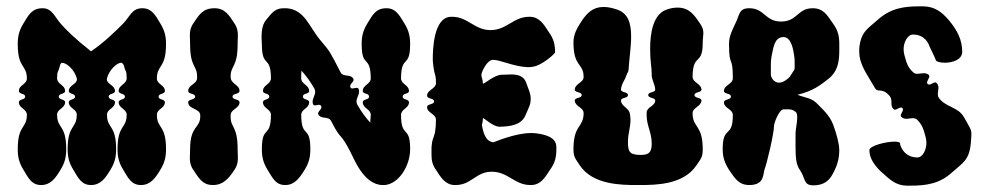

<svg xmlns="http://www.w3.org/2000/svg" viewBox="-20 -584 3122 606"><path d="M369 -510C348.3 -489 307.8 -449 267.3 -422C217.8 -461 188.1 -490 171 -510C151.7 -532.5 144 -558 114.3 -558C81 -558 70.2 -537 54 -510C40.5 -488 36 -470 36 -445C36 -366.4 64.8 -381.3 64.8 -336C64.8 -317.9 39.6 -315.7 39.6 -297C39.6 -286 59.4 -290 59.4 -279C59.4 -268 39.6 -272 39.6 -261C39.6 -242.3 64.8 -240.1 64.8 -222C64.8 -176.7 36 -191.6 36 -113C36 -88 40.5 -70 54 -48C69.3 -23 79.2 0 109.8 0C139.5 0 154.8 -21 171 -48C184.5 -70 189 -88 189 -113C189 -191.6 160.2 -176.7 160.2 -222C160.2 -240.1 185.4 -242.3 185.4 -261C185.4 -272 165.6 -268 165.6 -279C165.6 -290 185.4 -286 185.4 -297C185.4 -316 160.2 -318 160.2 -337C160.2 -362 163.8 -354 168.3 -374C170 -382.2 172.8 -385.7 176.4 -385.7C190.4 -385.7 215.1 -364 222.3 -337C222.6 -335.7 222.8 -334.5 222.8 -333.4C222.8 -318.5 197.1 -314.7 197.1 -297C197.1 -286 216.9 -290 216.9 -279C216.9 -268 197.1 -272 197.1 -261C197.1 -242.3 222.3 -240.1 222.3 -222C222.3 -176.7 193.5 -191.6 193.5 -113C193.5 -88 198 -70 211.5 -48C226.8 -23 236.7 0 267.3 0C297 0 312.3 -21 328.5 -48C342 -70 346.5 -88 346.5 -113C346.5 -191.6 317.7 -176.7 317.7 -222C317.7 -240.1 342.9 -242.3 342.9 -261C342.9 -272 323.1 -268 323.1 -279C323.1 -290 342.9 -286 342.9 -297C342.9 -314.7 317.2 -318.5 317.2 -333.4C317.2 -334.5 317.4 -335.7 317.7 -337C324.9 -364.2 349.3 -386.2 363.4 -386.2C363.4 -386.2 369.9 -382.9 371.7 -375C376.2 -355 379.8 -363 379.8 -337C379.8 -318 354.6 -316 354.6 -297C354.6 -286 374.4 -290 374.4 -279C374.4 -268 354.6 -272 354.6 -261C354.6 -242.3 379.8 -240.1 379.8 -222C379.8 -176.7 351 -191.6 351 -113C351 -88 355.5 -70 369 -48C384.3 -23 394.2 0 424.8 0C454.5 0 469.8 -21 486 -48C499.5 -70 504 -88 504 -113C504 -191.6 475.2 -176.7 475.2 -222C475.2 -240.1 500.4 -242.3 500.4 -261C500.4 -272 480.6 -268 480.6 -279C480.6 -290 500.4 -286 500.4 -297C500.4 -315.7 475.2 -317.9 475.2 -336C475.2 -381.3 504 -366.4 504 -445C504 -470 499.5 -488 486 -510C470.7 -536 459 -558 429.3 -558C396 -558 390.6 -531.9 369 -510Z M736 -297C736 -317.7 707.9 -317.7 707.9 -341.9C707.9 -379.1 730 -370.1 730 -445C730 -455 730.8 -463.9 730.8 -472.3C730.8 -485 729 -496.8 720 -510C703 -536 690 -558 657 -558C620 -558 608 -537 590 -510C581 -496.8 579.2 -485 579.2 -472.3C579.2 -463.9 580 -455 580 -445C580 -370.1 602.1 -379.1 602.1 -341.9C602.1 -340.4 602.1 -338.7 602 -337C601 -318 574 -316 574 -297C574 -286 596 -290 596 -279C596 -268 574 -272 574 -261C574 -239 611 -242 612 -221C612.1 -219.7 612.1 -218.5 612.1 -217.4C612.1 -177.7 580 -188.8 580 -113C580 -103 579.2 -94.1 579.2 -85.7C579.2 -73 581 -61.2 590 -48C607 -23 618 0 652 0C685 0 702 -21 720 -48C729 -61.2 730.8 -73 730.8 -85.7C730.8 -94.1 730 -103 730 -113C730 -187.9 707.9 -178.9 707.9 -216.1C707.9 -217.6 707.9 -219.3 708 -221C709 -240 736 -242 736 -261C736 -272 714 -268 714 -279C714 -290 736 -286 736 -297Z M1274.5 -113C1274.5 -191 1246.5 -145 1245.7 -221C1245.7 -240 1270.8 -242 1270.8 -261C1270.8 -272 1251 -268 1251 -279C1251 -291 1270.8 -286 1270.8 -297C1270.8 -316 1245.7 -318 1245.7 -337C1246.5 -413 1274.5 -367 1274.5 -445C1274.5 -470 1270 -488 1256.5 -510C1240.2 -536 1229.5 -558 1199.8 -558C1166.5 -558 1156.5 -538 1139.5 -510C1126 -488 1121.5 -470 1121.5 -445C1121.5 -367 1149.3 -413 1150.2 -337C1150.2 -318 1125 -316 1125 -297C1125 -286 1144.8 -291 1144.8 -279C1144.8 -268 1125 -272 1125 -261C1125 -242 1150.2 -240 1150.2 -221C1149.3 -212 1149.3 -204 1148.5 -197C1134 -213 1120.5 -231 1107 -255C1106.2 -258 1105.2 -261 1105.2 -264C1105.2 -274 1113.3 -285 1113.3 -295C1113.3 -318.9 1091.8 -297.2 1086.3 -308C1081 -319 1099.8 -326 1095.3 -335C1086.3 -352 1063.8 -339 1054.8 -356C1020.7 -422 1022.5 -420 993.7 -454C955 -499 943.2 -553 884.8 -558H875.8C849.7 -558 839.8 -546 819 -520C807.3 -505 805.5 -484 805.5 -464C805.5 -458 806.5 -451 806.5 -445C806.5 -367 834.3 -413 835.2 -337C835.2 -318 810 -316 810 -297C810 -286 829.8 -291 829.8 -279C829.8 -268 810 -272 810 -261C810 -242 835.2 -240 835.2 -221C834.3 -145 806.5 -191 806.5 -113C806.5 -88 811 -70 824.5 -48C840.7 -22 849.7 0 880.2 0C910 0 925.2 -22 941.5 -48C955 -70 959.5 -88 959.5 -113C959.5 -191 931.5 -145 930.7 -221C930.7 -240 955.8 -242 955.8 -261C955.8 -272 936 -268 936 -279C936 -291 955.8 -286 955.8 -297C955.8 -316 930.7 -318 930.7 -337C930.7 -345 930.7 -353 931.5 -361C946 -345 959.5 -327 973 -303C973.8 -300 974.8 -297 974.8 -294C974.8 -284 966.7 -273 966.7 -263C966.7 -238.8 987.3 -261.9 993.7 -249C999 -240 980.2 -232 984.7 -223C993.7 -206 1016.2 -219 1025.2 -202C1058.5 -136 1051.2 -172 1086.3 -104C1097.2 -83 1128.7 0 1188 0H1195.2C1240 -4.7 1274.5 -61.7 1274.5 -113Z M1353 -166C1348 -145 1344 -147 1342 -120V-113C1342 -108 1341.9 -103.3 1341.9 -98.8C1341.9 -80.6 1343.2 -65.6 1356 -48C1372 -23 1386 0 1416 0H1418C1468 0 1482 -42 1532 -42C1584 -42 1604 0 1654 0H1656C1686 0 1700 -23 1716 -48C1732 -70 1736 -88 1736 -113V-120C1736 -153 1696 -161 1664 -164H1655C1605 -164 1539 -135 1538 -135C1513 -137 1506 -163 1501 -189C1503 -202 1504 -199 1504 -210C1504 -211 1505 -211 1505 -211C1509 -211 1536 -184 1557 -184H1558C1588 -185 1624 -188 1638 -219C1650 -247 1655 -254 1655 -272C1655 -289 1650 -297 1640 -325C1632 -345 1613 -349 1593 -349C1583 -349 1572 -348 1562 -348C1540 -347 1510 -320 1505 -320C1505 -320 1504 -320 1504 -321C1504 -333.2 1499.4 -339.6 1499.4 -347.2C1499.4 -349.6 1499.8 -352.1 1501 -355C1508 -374 1522 -394 1534 -395H1536C1536.5 -395 1536.9 -395 1537.4 -395C1558.9 -395 1601 -374 1645 -372C1650 -372 1655 -372 1660 -373C1692 -377 1732 -416 1732 -418C1732 -443 1728 -461 1712 -483C1696 -508 1682 -531 1652 -531H1650C1600 -531 1580 -489 1528 -489C1478 -489 1456 -531 1408 -531H1404C1348 -531 1346 -425 1346 -400V-393C1347 -381 1348 -371 1350 -361C1354 -343 1356 -344 1356 -322C1356 -303 1328 -301 1328 -282C1328 -271 1350 -275 1350 -264C1350 -253 1328 -257 1328 -246C1328 -227 1356 -225 1356 -206C1356 -192 1355 -179 1353 -166Z M2037 -350C2037 -349.3 2036.9 -348.5 2036.9 -347.8C2036.9 -331.8 2047 -318.3 2048 -302C2049 -291 2026 -295 2026 -284C2026 -273 2049 -277 2048 -266C2047 -249 2023 -247 2021 -230V-220C2021 -187 2037 -166 2037 -131C2037 -103 2028 -95 2002 -95C1964 -95 1962 -108 1962 -138C1962 -162 1970 -181 1970 -206C1970 -212 1969 -218 1968 -225C1965 -244 1942 -247 1940 -266C1939 -277 1962 -273 1962 -284C1962 -295 1939 -291 1940 -302C1942 -321 1951 -328 1957 -346C1960 -355 1964 -357 1964 -365C1966 -399 1972 -436 1972 -469C1972 -510 1963 -544 1924 -555C1909 -560 1896 -562 1885 -562C1852 -562 1833 -544 1814 -515C1800 -493 1790 -475 1790 -450C1790 -371 1822 -386 1822 -341C1822 -323 1796 -321 1794 -302C1793 -291 1816 -295 1816 -284C1816 -273 1793 -277 1794 -266C1796 -247 1822 -245 1822 -227C1822 -180 1790 -192 1790 -113C1790 -88 1796 -84 1810 -62C1851 -1 1939 0 1990 0H1994H1999C2051 0 2137 -1 2178 -62C2193 -84 2198 -88 2198 -113C2198 -191 2166 -180 2166 -226C2166 -245 2192 -247 2194 -266C2195 -277 2172 -273 2172 -284C2172 -295 2195 -291 2194 -302C2192 -321 2166 -323 2166 -342C2167 -419 2198 -374 2198 -450C2198 -462 2200 -471 2200 -479C2200 -489 2198 -497 2190 -509C2173 -534 2157 -560 2119 -560C2110 -560 2100 -559 2088 -555C2041 -542 2032 -480 2032 -429C2032 -388 2037 -374 2037 -350Z M2439 -323C2423 -323 2413 -339 2413 -349V-356V-384C2413 -390 2414 -397 2415 -405C2421 -432 2423 -465 2451 -467H2453C2477 -467 2484 -429 2487 -405C2488 -400 2488 -395 2488 -390C2488 -381.5 2488.2 -376.1 2488.2 -372.4C2488.2 -361.1 2486.5 -364.5 2473 -342C2471 -339 2454 -323 2439 -323ZM2613 -181C2603 -213 2587 -229 2563 -253C2541 -277 2523 -274 2497 -285C2545 -296 2571 -316 2597 -337C2627 -362 2629 -396 2629 -427V-445C2629 -470 2625 -488 2609 -510C2591 -536 2579 -558 2545 -558C2497 -558 2497 -516 2445 -516C2395 -516 2393 -558 2345 -558C2311 -558 2315 -537 2301 -510C2290 -486 2281 -470 2281 -445C2281 -367 2293 -413 2293 -337C2293 -318 2265 -316 2265 -297C2265 -286 2287 -291 2287 -279C2287 -268 2265 -272 2265 -261C2265 -242 2293 -240 2293 -221C2293 -145 2261 -191 2261 -113C2261 -88 2267 -70 2281 -48C2299 -22 2311 0 2345 0C2393 0 2388 -34 2393 -49C2401 -70 2423 -163 2423 -187C2423 -196 2439 -238 2453 -239H2465C2475 -239 2483 -238 2491 -231C2495 -228 2496.3 -221.4 2496.3 -213.4C2496.3 -197.3 2491 -175.3 2491 -164C2491 -150.8 2490.9 -139.1 2490.9 -128.6C2490.9 -86.7 2492.2 -64.6 2505 -47C2523 -21 2515 1 2547 1C2597 1 2607 -34 2615 -48C2625 -69 2629 -89 2629 -109C2629 -132 2619 -164 2613 -181Z M2821 -131C2821 -135 2814 -137 2804 -137C2776 -137 2724 -124 2724 -110C2724 -83 2742 -60 2761 -42C2788 -18 2806 1 2841 2H2854C2903 2 2946 -4 2985 -40C3016 -68 3039 -77 3044 -131C3045 -145 3046 -154 3046 -160C3046 -176 3041 -181 3022 -215C3003 -247 2966 -245 2944 -274C2941 -278 2940 -283 2940 -288C2940 -294 2942 -301 2942 -307C2942 -312 2941 -317 2936 -322C2929 -330 2916 -311 2908 -319C2907 -320 2906 -321 2906 -323C2906 -329 2913 -337 2913 -343C2913 -344 2913 -346 2911 -348C2907 -351 2902 -353 2896 -353C2890 -353 2882 -351 2876 -351C2871 -351 2866 -352 2862 -356C2850 -367 2845 -376 2840 -391C2836 -405 2832 -416 2832 -429C2832 -450 2844 -475 2862 -475C2887 -475 2906 -461 2914 -437C2915 -435 2933 -398 2933 -396C2933 -390 2946 -386 2962 -386C2986 -386 3017 -395 3017 -421C3017 -457 3002 -488 2975 -520C2952 -547 2930 -563 2895 -564H2882C2833 -564 2791 -558 2751 -522C2720 -494 2697 -485 2692 -431V-421C2692 -380 2716 -351 2741 -307C2751 -289 2763 -310 2788 -281C2799 -268 2788 -251 2800 -240C2808 -232 2820 -250 2828 -243C2836 -235 2817 -222 2825 -215C2829 -211 2835 -209 2840 -209C2847 -209 2854 -211 2860 -211C2865 -211 2870 -210 2874 -207C2886 -195 2891 -186 2896 -171C2900 -157 2904 -146 2904 -133C2904 -112 2893 -87 2875 -87C2849 -87 2830 -102 2822 -125C2821 -127 2821 -129 2821 -131Z"/></svg>

Font: Chromatic Etruscan
Style: Regular
Weight: 400
Version: Version 000.910